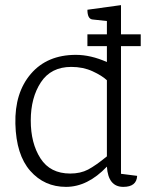

<svg xmlns="http://www.w3.org/2000/svg" viewBox="-20 -714 589 749"><path d="M529 -534H452V-36L515 -28Q513 15 461 15Q402 15 397 -64Q322 15 237.5 15Q153 15 98 -47.5Q43 -110 40 -231Q37 -352 100.5 -426Q164 -500 276 -500Q334 -500 397 -472V-534H321V-580H397V-632L341 -638Q321 -640 321 -676L452 -694V-580H529ZM258 -453Q179 -453 139.5 -393Q100 -333 100 -244Q100 -155 138 -96Q176 -37 254 -37Q294 -37 323.5 -52.5Q353 -68 397 -104V-401Q378 -419 341 -436Q304 -453 258 -453Z"/></svg>

Font: Karma Light
Style: Regular
Weight: 300
Designer: Joana Correia
Foundry: Indian Type Foundry
Version: Version 1.202;PS 1.0;hotconv 1.0.78;makeotf.lib2.5.61930; tt